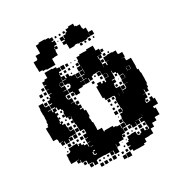

<svg xmlns="http://www.w3.org/2000/svg" viewBox="-207 -1045 1156 1221"><g transform="rotate(-30 371.0 -435.0)"><path d="M106 -101H86V-121H102V-123H85V-122H47V-160H49V-188H75V-192H81V-216H109V-218H143V-197H148V-209H164V-193H152H178V-183H198V-162H202V-185H222V-187H202V-215H222V-218H203V-244H228V-272H227V-275H200V-304H199V-330H195V-372H177V-390H191V-391H166V-431H171V-449H164V-460H145V-481H137V-460H120V-449H134V-433H120V-417H119V-388H133V-374H122V-365H140V-338H143V-306H171V-276H141V-304V-276H119V-272H137V-250H115V-268H110V-247H82V-268H77V-250H55V-272H73V-274H49V-300H45V-305H20V-335V-364H19V-398H37V-410H43V-434H47V-460H48V-482H47V-520H50V-547H82V-520H85V-515H110V-487H85V-484H109V-465H115V-482H136V-488H113V-514H133V-519H114V-543H133V-554H143V-574H163V-577H142V-605H160V-607H142V-635H160V-639H144V-663H165V-672H188V-709H244V-705H270V-694H289V-668H270V-658H283V-644H269V-657H266V-633H288V-611H326V-606H351V-577H352V-575H380V-547H356V-545H380V-517H356V-511H327V-510H322V-485H290V-510H286V-491H266V-511H285V-518H263V-544H285V-552H292V-571H286V-576H261V-605H238V-603H258V-579H235V-574H259V-548H235V-545H260V-517H233V-514H230V-491H236V-484H259V-458H237V-456H261V-434H266V-451H286V-431H269V-422H287V-400H269V-394H289V-375H300V-327H293V-310H295V-285H300V-237H299V-225H330V-197H332H336V-201H396V-190H415V-184H439V-158H442V-185H469V-218H486H473V-244H494V-250H475V-272H497V-301H496V-341H502V-361H496V-364H473H439V-384H429V-414V-468H443V-484H469V-468H479V-478H493V-464H483H501V-486H531H561V-456H536V-451H556V-431H536V-421H534V-401H536V-397H562V-365H589V-368H593V-394H619V-395H590V-427H619V-428H621V-454H619V-457H592V-478H583V-489H564V-509H561V-486H531V-511H529V-488H503V-514H526V-515H500V-543H498V-546H472V-545H447V-540H437V-520H415V-540H411V-516H381V-546H405V-548H383V-574H405V-578H383V-604H409V-582H411V-606H435H411V-633H410V-607H382V-635H408V-669H413V-694H437V-700H475V-699H491V-706H541V-670H565V-632H532V-610H535V-572H557V-553H563V-574H583V-575H560V-607H587V-610H625V-607H652V-581H656V-578H683V-544H660V-543H678V-519H684V-518H713V-488V-454H711V-434H719V-407H722V-355H721V-326H715V-302H681V-276H660V-275H680V-247H660V-238H673V-224H659V-237H654V-219H675V-222H686V-241H706V-222H717V-180H680V-166H691V-116H655V-92H625H622V-65H596V-31H568V-29H532V-5H512V5H460V4H431V-9H414V-33H431V-39H414V-63H434V-73H441V-96H469V-98H503V-74H509V-88H523V-74H509V-67H524V-73H534V-93H558V-73H568V-71H590V-92H587V-121H586V-129H564V-153H586V-156H562V-155H537V-154H559V-128H533V-150H531V-126H501V-150H496V-131H476V-151H495V-158H473V-184H486H470V-157H443V-124H420V-119H434V-103H418V-117H415V-92H377V-70H355V-90H353V-64H351V-36H321V-63H288V-64H259V-66H231H205V-62H198V-39H174V-62H167V-40H145V-62H167V-66H141V-93H138V-94H109V-117H106ZM319 -668H293V-694H319ZM345 -672H327V-690H345ZM399 -678H393V-684H399ZM369 -678H363V-684H369ZM405 -642H387V-660H405ZM585 -642H567V-660H585ZM314 -643H298V-659H314ZM343 -644H329V-658H343ZM371 -646H361V-656H371ZM264 -609V-631H262V-606H286V-609ZM316 -611H296V-631H316ZM556 -611H536V-631H556ZM135 -612H117V-630H135ZM584 -613H568V-629H584ZM611 -616H601V-626H611ZM340 -617H332V-625H340ZM379 -578H353V-604H379ZM106 -581H86V-601H106ZM555 -582H537V-600H555ZM135 -582H117V-600H135ZM234 -580V-599H232V-580ZM535 -551V-572H534V-551ZM320 -552V-571V-552ZM103 -554H89V-568H103ZM132 -555H120V-567H132ZM281 -556H271V-566H281ZM498 -519H474V-543H498ZM106 -521H86V-541H106ZM461 -526H451V-536H461ZM256 -491H236V-511H256ZM494 -493H478V-509H494ZM434 -493H418V-509H434ZM677 -460H655V-480H653V-459H679V-483H657V-482H677ZM283 -464H269V-478H283ZM583 -464H569V-478H583ZM619 -428H593V-454H619ZM162 -435H150V-447H162ZM578 -439H574V-443H578ZM164 -403H148V-419H164ZM584 -403H568V-419H584ZM553 -404H539V-418H553ZM132 -405H120V-417H132ZM588 -369H564V-393H588ZM113 -377H119V-388H113ZM161 -376H151V-386H161ZM197 -372V-386H195V-372ZM562 -345V-365H561V-345ZM531 -345V-361H530V-345ZM465 -342H447V-360H465ZM164 -343H148V-359H164ZM194 -343H178V-359H194ZM494 -343H478V-359H494ZM659 -337H671H659ZM167 -310H145V-332H167ZM194 -313H178V-329H194ZM493 -314H479V-328H493ZM462 -315H450V-327H462ZM197 -280H175V-302H197ZM707 -280H685V-302H707ZM463 -284H449V-298H463ZM492 -285H480V-297H492ZM168 -249H144V-273H168ZM467 -250H445V-272H467ZM501 -253V-272H497V-253ZM194 -253H178V-269H194ZM223 -254H209V-268H223ZM702 -255H690V-267H702ZM196 -221H176V-241H196ZM106 -221H86V-241H106ZM133 -224H119V-238H133ZM163 -224H149V-238H163ZM69 -228H63V-234H69ZM459 -228H453V-234H459ZM466 -191H446V-211H466ZM191 -196H181V-206H191ZM70 -197H62V-205H70ZM230 -160V-177V-160ZM592 -161V-172H591V-161ZM207 -155H227V-157H207ZM467 -130H445V-152H467ZM207 -121H221V-127H207ZM557 -100H535V-122H557ZM205 -100V-96H221V-101H206V-120H200V-100ZM584 -103H568V-119H584ZM463 -104H449V-118H463ZM523 -104H509V-118H523ZM490 -107H482V-115H490ZM135 -72H117V-90H135ZM584 -73H568V-89H584ZM429 -78H423V-84H429ZM398 -79H394V-83H398ZM317 -40H295V-62H317ZM222 -45H210V-57H222ZM282 -45H270V-57H282ZM251 -46H241V-56H251ZM401 -46H391V-56H401ZM318 -9H294V-33H318ZM257 -10H235V-32H257ZM227 -10H205V-32H227ZM285 -12H267V-30H285ZM404 -13H388V-29H404ZM373 -14H359V-28H373ZM341 -16H331V-26H341ZM411 24H381V-6H411ZM378 21H354V-3H378ZM275 -719H211V-724H186V-731H163V-760H162V-802H188V-806H193V-831H227V-857V-887H250V-894H296V-890H322V-865V-882H344V-860H327V-855H347V-827H327V-820H342V-802H324V-817H321V-793H319V-765H291V-763H275ZM442 -762H404V-791H403V-829H381V-853H405V-831H409V-855H430V-864H416V-878H430V-864H442V-882H464V-870V-890H502V-870H512V-865H537V-838H540V-828H560V-795H587V-767H559V-794H558V-766H534V-760H492V-763H465V-767H442ZM369 -865H357V-877H369ZM399 -865H387V-877H399ZM366 -838H360V-844H366ZM403 -801H383V-821H403ZM491 -743H475V-759H491ZM551 -743H535V-759H551ZM519 -745H507V-757H519ZM578 -746H568V-756H578Z"/></g></svg>

Font: Rubik Storm
Style: Regular
Weight: 400
Designer: Hubert and Fischer, NaN
Foundry: Hubert and Fischer, NaN
Version: Version 2.201